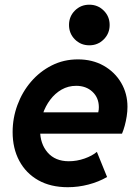

<svg xmlns="http://www.w3.org/2000/svg" viewBox="-20 -781 581 809"><path d="M265.6 7.8Q193.4 7.8 141.4 -21.5Q89.4 -50.8 61.3 -103.3Q33.2 -155.8 33.2 -224.6Q33.2 -283.7 53.5 -338.6Q73.7 -393.6 110.8 -436.8Q147.9 -480 198.2 -505.4Q248.5 -530.8 308.1 -530.8Q369.6 -530.8 416.7 -504.2Q463.9 -477.5 490.5 -432.1Q517.1 -386.7 517.1 -331.1Q517.1 -311.5 513.9 -291Q510.7 -270.5 505.6 -251.7Q500.5 -232.9 494.1 -217.8H127.9L145 -307.6H394Q395.5 -313.5 396 -319.1Q396.5 -324.7 396.5 -329.1Q396.5 -369.1 369.6 -394.3Q342.8 -419.4 300.8 -419.4Q267.6 -419.4 239.7 -403.6Q211.9 -387.7 191.7 -360.8Q171.4 -334 160.2 -300.5Q148.9 -267.1 148.9 -232.4Q148.9 -174.8 180.9 -138.2Q212.9 -101.6 270 -101.6Q303.7 -101.6 336.2 -113Q368.7 -124.5 388.2 -141.1L431.2 -35.2Q395.5 -14.6 352.5 -3.4Q309.6 7.8 265.6 7.8ZM356.5 -590.1Q320.2 -590.1 295.5 -615Q270.8 -639.9 270.8 -675.8Q270.8 -711.7 295.5 -736.4Q320.2 -761.2 356.4 -761.2Q392.2 -761.2 417.1 -736.4Q442 -711.7 442 -675.8Q442 -639.9 417.1 -615Q392.2 -590.1 356.5 -590.1Z"/></svg>

Font: Reddit Sans
Style: Italic
Weight: 400
Italic angle: -11.25°
Designer: Stephen Hutchings
Version: Version 1.013